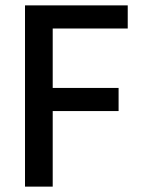

<svg xmlns="http://www.w3.org/2000/svg" viewBox="-20 -694 534 714"><path d="M421 -281H176V0H73V-674H455V-588H176V-367H421Z"/></svg>

Font: Hind Colombo Medium
Style: Regular
Weight: 500
Designer: Jyotish Sonowal, Aditi Pimprikar
Foundry: Indian Type Foundry
Version: Version 1.000;PS 1.0;hotconv 1.0.86;makeotf.lib2.5.63406; tt